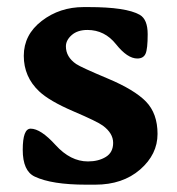

<svg xmlns="http://www.w3.org/2000/svg" viewBox="-20 -501 491 532"><path d="M360.4 -338.9Q333 -338.9 301.5 -378.4Q270 -418 222.2 -418Q194.8 -418 178.7 -403.8Q162.6 -389.6 162.6 -372.6Q162.6 -343.3 190.9 -323.7Q204.6 -314.5 278.6 -283.4Q352.5 -252.4 384.5 -219.5Q416.5 -186.5 416.5 -129.9Q416.5 -73.2 368.2 -31.2Q319.8 10.7 244.1 10.7H218.3Q123.5 10.7 76.2 -11.7Q43 -27.3 43 -85.9Q43 -144.5 64.9 -144.5Q92.8 -144.5 134 -99.1Q175.3 -53.7 223.6 -53.7Q252.9 -53.7 273.2 -66.2Q293.5 -78.6 293.5 -105.2Q293.5 -131.8 265.1 -152.8Q250 -164.1 183.3 -192.6Q116.7 -221.2 88.4 -248Q45.9 -288.1 45.9 -346.4Q45.9 -404.8 95.7 -443.1Q145.5 -481.4 211.9 -481.4H225.1Q329.6 -481.4 367.2 -460Q389.2 -447.3 389.2 -406.2Q389.2 -365.2 383.3 -352.1Q377.4 -338.9 360.4 -338.9Z"/></svg>

Font: Averia Serif Libre
Style: Bold
Weight: 700
Version: Version 1.002